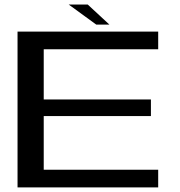

<svg xmlns="http://www.w3.org/2000/svg" viewBox="-20 -812 780 832"><path d="M56 0H665.5V-76.5H169.5V-309H634V-381H169.5V-598.5H665.5V-675H56ZM397 -705.5H454L360 -792.5H277.5Z"/></svg>

Font: Anybody Expanded
Style: Regular
Weight: 400
Width: 7
Version: Version 1.113;gftools[0.9.25]